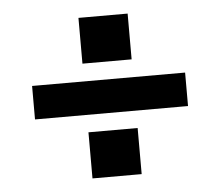

<svg xmlns="http://www.w3.org/2000/svg" viewBox="-41 -527 642 560"><g transform="rotate(-5 280.0 -247.0)"><path d="M56 -198V-296H504V-198ZM208 -12V-147H352V-12ZM208 -348V-482H352V-348Z"/></g></svg>

Font: Hanken Grotesk
Style: Bold Italic
Weight: 700
Italic angle: -8°
Designer: Alfredo Marco Pradil
Foundry: Hanken Design Co.
Version: Version 3.013